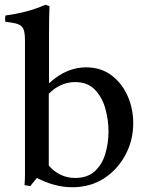

<svg xmlns="http://www.w3.org/2000/svg" viewBox="-20 -775 620 807"><path d="M284 12Q246 12 209 2Q172 -8 135 -27Q128 -18 121 -10Q114 -2 108 7Q101 6 94.5 5Q88 4 83 3Q85 -15 85 -44.5Q85 -74 85 -114V-605Q85 -636 79 -651.5Q73 -667 55.5 -673.5Q38 -680 3 -683Q0 -696 3 -710Q43 -715 85 -725.5Q127 -736 171 -755L188 -749Q187 -727 186.5 -699Q186 -671 186 -638V-425Q227 -462 265.5 -477Q304 -492 341 -492Q404 -492 448.5 -458.5Q493 -425 516.5 -371.5Q540 -318 540 -257Q540 -186 507.5 -124.5Q475 -63 417.5 -25.5Q360 12 284 12ZM185 -381V-79Q231 -27 296 -27Q347 -27 378 -55Q409 -83 422.5 -128Q436 -173 436 -223Q436 -272 422.5 -319.5Q409 -367 378.5 -398.5Q348 -430 295 -430Q266 -430 238 -418Q210 -406 185 -381Z"/></svg>

Font: Tiro Devanagari Marathi
Style: Regular
Weight: 400
Designer: Devanagari: John Hudson & Fiona Ross. Latin: John Hudson.
Foundry: Tiro Typeworks Ltd.
Version: Version 1.52